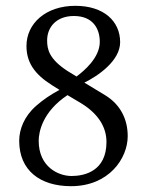

<svg xmlns="http://www.w3.org/2000/svg" viewBox="-20 -630 505 660"><path d="M234 -575C299 -575 323 -532 323 -486C323 -432 270 -387 243 -367L212 -386C149 -427 142 -460 142 -491C142 -537 174 -575 234 -575ZM393 -485C393 -557 337 -610 239 -610C137 -610 71 -549 71 -472C71 -416 98.1 -375.2 159 -337L184.5 -321C155.5 -305.5 129 -288 104 -266C63 -230 46 -185 46 -146C46 -44 118 10 224 10C355 10 419 -86 419 -162C419 -220 394.1 -270.8 341 -303L270 -346C317 -369 393 -421 393 -485ZM226 -25C181 -25 113 -56 113 -146C113 -176 126 -246 212 -303L259 -275C321 -237 346 -190 346 -142C346 -42 271 -25 226 -25Z"/></svg>

Font: Libertinus Math
Style: Regular
Weight: 400
Designer: Philipp H. Poll
Foundry: Khaled Hosny
Version: Version 6.2